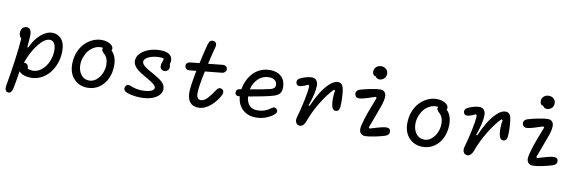

<svg xmlns="http://www.w3.org/2000/svg" viewBox="-62 -1332 6324 2099"><g transform="rotate(10 3100.0 -282.5)"><path d="M286 11.5Q242 11.5 205.2 -1Q168.5 -13.5 150 -37Q135 63 117.5 152Q112 181 99.2 198.5Q86.5 216 65.5 213Q44.5 210 36.5 191.5Q28.5 173 33 146Q92 -189.5 106 -393Q80 -414 80 -453Q80 -487 98.8 -506.2Q117.5 -525.5 143 -525.5Q197 -525.5 197 -446Q197 -406 187 -310H198.5Q240.5 -404 303.8 -458.8Q367 -513.5 432.5 -513.5Q459.5 -513.5 483.2 -503.5Q507 -493.5 527.2 -473.2Q547.5 -453 559.5 -417.2Q571.5 -381.5 571.5 -334.5Q571.5 -264 548.8 -199.8Q526 -135.5 487.8 -89.2Q449.5 -43 396.8 -15.8Q344 11.5 286 11.5ZM180.5 -137.5H184.5Q232 -137.5 233 -79.5Q261.5 -68 289.5 -68Q344 -68 389.8 -107Q435.5 -146 460 -204.8Q484.5 -263.5 484.5 -325.5Q484.5 -373 467.8 -403Q451 -433 415.5 -433Q360 -433 292.5 -349.2Q225 -265.5 180.5 -137.5Z M911.5 11.5Q819.5 11.5 761 -50Q702.5 -111.5 702.5 -213.5Q702.5 -282.5 725.2 -342.5Q748 -402.5 786 -443Q824 -483.5 873.2 -506.8Q922.5 -530 975.5 -530Q1040 -530 1083 -497.5Q1099.5 -484 1104.2 -467.2Q1109 -450.5 1100 -435Q1157.5 -382 1157.5 -277.5Q1157.5 -197.5 1127 -131.8Q1096.5 -66 1040 -27.2Q983.5 11.5 911.5 11.5ZM791 -223.5Q791 -158.5 824.5 -113.8Q858 -69 916.5 -69Q959.5 -69 995.8 -99.5Q1032 -130 1051.8 -176.2Q1071.5 -222.5 1071.5 -272Q1071.5 -348.5 1024 -388.5Q1006 -406 1001 -418.5Q996 -431 1002.5 -443.5L1005 -447.5Q994 -450 983 -450Q942 -450 905.5 -430Q869 -410 844.2 -377.8Q819.5 -345.5 805.2 -305Q791 -264.5 791 -223.5Z M1505.5 16.5Q1451 16.5 1401.8 6.2Q1352.5 -4 1331.5 -18Q1300 -39 1316.5 -73.5Q1323.5 -89.5 1338.2 -94.5Q1353 -99.5 1370.5 -91.5Q1435 -62.5 1507.5 -62.5Q1529.5 -62.5 1550.5 -65Q1571.5 -67.5 1591.8 -73.2Q1612 -79 1624.5 -89.8Q1637 -100.5 1637 -115Q1637 -124 1630.5 -133.8Q1624 -143.5 1615 -151.8Q1606 -160 1589 -171.5Q1572 -183 1559 -190.5Q1546 -198 1523.5 -211Q1455 -250 1430.5 -269.5Q1371.5 -316.5 1371.5 -369.5Q1371.5 -414.5 1407.8 -452Q1444 -489.5 1502.2 -510Q1560.5 -530.5 1626 -530.5Q1663.5 -530.5 1691 -522.5Q1718.5 -514.5 1733.2 -501.5Q1748 -488.5 1755 -471Q1762 -453.5 1761 -435.5Q1760 -417.5 1753 -399Q1759.5 -387 1759.5 -368.5Q1759.5 -335.5 1734.2 -321.8Q1709 -308 1684 -320.2Q1659 -332.5 1659 -363Q1659 -384 1668.8 -408Q1678.5 -432 1677.5 -442.5L1671 -451Q1622 -457.5 1573.2 -449Q1524.5 -440.5 1493.2 -420.2Q1462 -400 1462 -374.5Q1462 -367.5 1464.5 -360.8Q1467 -354 1472.5 -347Q1478 -340 1483.5 -334Q1489 -328 1499 -321Q1509 -314 1516.2 -308.8Q1523.5 -303.5 1536 -296.2Q1548.5 -289 1556.2 -284.8Q1564 -280.5 1577.8 -272.8Q1591.5 -265 1598 -261.5Q1631.5 -242.5 1650.8 -230Q1670 -217.5 1691.5 -199.2Q1713 -181 1722.8 -161Q1732.5 -141 1732.5 -118Q1732.5 -75.5 1699.2 -44.2Q1666 -13 1615.5 1.8Q1565 16.5 1505.5 16.5Z M2143 15.5Q2081 15.5 2049.2 -23.2Q2017.5 -62 2017.5 -131.5Q2017.5 -202 2052.5 -377L1973.5 -369Q1954.5 -367 1940.8 -379Q1927 -391 1925.5 -409.5Q1923.5 -427 1936.2 -440.5Q1949 -454 1967.5 -455.5L2071.5 -466Q2095 -573.5 2122.5 -679.5Q2139 -740.5 2183.5 -731Q2202.5 -727.5 2211 -711Q2219.5 -694.5 2211.5 -664.5Q2190 -587 2165 -475.5L2326.5 -492Q2347 -494 2361 -483.2Q2375 -472.5 2377.5 -454.5Q2379.5 -436 2365.5 -421.5Q2351.5 -407 2330 -405L2145 -386.5Q2107 -209 2107 -142Q2107 -70 2154.5 -70Q2174 -70 2193.8 -81.5Q2213.5 -93 2234 -116.5Q2254.5 -140 2267.2 -157.2Q2280 -174.5 2299.5 -204Q2314 -226 2328 -232.5Q2342 -239 2360.5 -231Q2378.5 -222.5 2381.8 -202.8Q2385 -183 2374.5 -164.5Q2359.5 -134 2336.8 -104Q2314 -74 2284.5 -46.5Q2255 -19 2217.8 -1.8Q2180.5 15.5 2143 15.5Z M2780.5 12.5Q2690.5 12.5 2632.8 -41Q2575 -94.5 2568.5 -184.5H2568Q2545 -181 2530.8 -190Q2516.5 -199 2515.5 -217.5Q2514 -235.5 2524.5 -247.2Q2535 -259 2557.5 -262.5Q2560.5 -263 2572.5 -265Q2581 -317.5 2603 -364.2Q2625 -411 2658.8 -447.2Q2692.5 -483.5 2740.5 -504.5Q2788.5 -525.5 2844 -525.5Q2925 -525.5 2971.2 -482Q3017.5 -438.5 3017.5 -365Q3017.5 -317 2997 -293Q2976.5 -269 2925 -254.5Q2850 -232.5 2657.5 -199Q2662 -137 2693.5 -102.2Q2725 -67.5 2784.5 -67.5Q2865 -67.5 2928.5 -116Q2940.5 -124.5 2948.2 -128.2Q2956 -132 2965.8 -130.8Q2975.5 -129.5 2985.5 -120.5Q3000 -107 2999 -91.5Q2998 -76 2983.5 -62.5Q2949.5 -31 2895.8 -9.2Q2842 12.5 2780.5 12.5ZM2663 -279.5Q2821.5 -306 2886.5 -322.5Q2936.5 -334.5 2936.5 -373.5Q2936.5 -406 2914.2 -426Q2892 -446 2846.5 -446Q2776.5 -446 2727.8 -398.5Q2679 -351 2663 -279.5Z M3257.5 16Q3232.5 10 3223.5 -14.8Q3214.5 -39.5 3224 -69.5Q3250.5 -160 3272.8 -266.5Q3295 -373 3295.5 -428.5L3284.5 -440.5Q3237.5 -417 3212 -411.5Q3199 -409.5 3187.8 -409Q3176.5 -408.5 3167 -415Q3157.5 -421.5 3153.5 -436Q3142 -476 3193 -497Q3259.5 -526 3309.5 -526Q3342.5 -526 3360.2 -503.8Q3378 -481.5 3378 -447.5Q3378 -363.5 3326 -218L3338 -215Q3376.5 -302.5 3418.2 -370Q3460 -437.5 3508.2 -481.5Q3556.5 -525.5 3599 -525.5Q3645 -525.5 3659.5 -474Q3673.5 -419 3673.5 -304Q3673.5 -257.5 3665 -236.2Q3656.5 -215 3637.5 -211.5Q3593.5 -202.5 3580.5 -263.5Q3573.5 -297 3574.5 -343.2Q3575.5 -389.5 3583.5 -428.5L3570 -435Q3509.5 -376.5 3441.2 -266Q3373 -155.5 3333.5 -44.5Q3321.5 -11.5 3301.8 5.2Q3282 22 3257.5 16Z M3993 5Q3964 5 3945.5 -12.8Q3927 -30.5 3927 -63Q3927 -96 3957 -192Q3972 -240 4005.8 -326.2Q4039.5 -412.5 4044.5 -427L4033.5 -437.5Q3920 -398 3867 -390Q3820 -384.5 3809.5 -421.5Q3803.5 -443 3814 -460Q3824.5 -477 3850.5 -484.5Q3890.5 -497.5 3961.5 -511.8Q4032.5 -526 4069.5 -526Q4098.5 -526 4116 -508.2Q4133.5 -490.5 4133.5 -458.5Q4133.5 -420 4114.5 -361.5Q4099.5 -316 4062 -217.8Q4024.5 -119.5 4016 -95.5L4026.5 -84.5Q4035 -87 4064.5 -96Q4094 -105 4110 -109.5Q4126 -114 4149 -119.8Q4172 -125.5 4188 -127.5Q4243 -134.5 4251 -100.5Q4256 -78.5 4245.2 -62Q4234.5 -45.5 4210 -37.5Q4171 -24 4101.5 -9.5Q4032 5 3993 5ZM3957.5 -706Q3957.5 -737.5 3980.5 -757.8Q4003.5 -778 4035 -778Q4067 -778 4089.5 -758.2Q4112 -738.5 4112 -706.5Q4112 -673 4089.2 -652.5Q4066.5 -632 4037 -632Q4008 -632 3992.5 -659.5Q3976.5 -660 3967 -672Q3957.5 -684 3957.5 -706Z M4631.5 11.5Q4539.5 11.5 4481 -50Q4422.5 -111.5 4422.5 -213.5Q4422.5 -282.5 4445.2 -342.5Q4468 -402.5 4506 -443Q4544 -483.5 4593.2 -506.8Q4642.5 -530 4695.5 -530Q4760 -530 4803 -497.5Q4819.5 -484 4824.2 -467.2Q4829 -450.5 4820 -435Q4877.5 -382 4877.5 -277.5Q4877.5 -197.5 4847 -131.8Q4816.5 -66 4760 -27.2Q4703.5 11.5 4631.5 11.5ZM4511 -223.5Q4511 -158.5 4544.5 -113.8Q4578 -69 4636.5 -69Q4679.5 -69 4715.8 -99.5Q4752 -130 4771.8 -176.2Q4791.5 -222.5 4791.5 -272Q4791.5 -348.5 4744 -388.5Q4726 -406 4721 -418.5Q4716 -431 4722.5 -443.5L4725 -447.5Q4714 -450 4703 -450Q4662 -450 4625.5 -430Q4589 -410 4564.2 -377.8Q4539.5 -345.5 4525.2 -305Q4511 -264.5 4511 -223.5Z M5117.5 16Q5092.5 10 5083.5 -14.8Q5074.5 -39.5 5084 -69.5Q5110.5 -160 5132.8 -266.5Q5155 -373 5155.5 -428.5L5144.5 -440.5Q5097.5 -417 5072 -411.5Q5059 -409.5 5047.8 -409Q5036.5 -408.5 5027 -415Q5017.5 -421.5 5013.5 -436Q5002 -476 5053 -497Q5119.5 -526 5169.5 -526Q5202.5 -526 5220.2 -503.8Q5238 -481.5 5238 -447.5Q5238 -363.5 5186 -218L5198 -215Q5236.5 -302.5 5278.2 -370Q5320 -437.5 5368.2 -481.5Q5416.5 -525.5 5459 -525.5Q5505 -525.5 5519.5 -474Q5533.5 -419 5533.5 -304Q5533.5 -257.5 5525 -236.2Q5516.5 -215 5497.5 -211.5Q5453.5 -202.5 5440.5 -263.5Q5433.5 -297 5434.5 -343.2Q5435.5 -389.5 5443.5 -428.5L5430 -435Q5369.5 -376.5 5301.2 -266Q5233 -155.5 5193.5 -44.5Q5181.5 -11.5 5161.8 5.2Q5142 22 5117.5 16Z M5853 5Q5824 5 5805.5 -12.8Q5787 -30.5 5787 -63Q5787 -96 5817 -192Q5832 -240 5865.8 -326.2Q5899.5 -412.5 5904.5 -427L5893.5 -437.5Q5780 -398 5727 -390Q5680 -384.5 5669.5 -421.5Q5663.5 -443 5674 -460Q5684.5 -477 5710.5 -484.5Q5750.5 -497.5 5821.5 -511.8Q5892.5 -526 5929.5 -526Q5958.5 -526 5976 -508.2Q5993.5 -490.5 5993.5 -458.5Q5993.5 -420 5974.5 -361.5Q5959.5 -316 5922 -217.8Q5884.5 -119.5 5876 -95.5L5886.5 -84.5Q5895 -87 5924.5 -96Q5954 -105 5970 -109.5Q5986 -114 6009 -119.8Q6032 -125.5 6048 -127.5Q6103 -134.5 6111 -100.5Q6116 -78.5 6105.2 -62Q6094.5 -45.5 6070 -37.5Q6031 -24 5961.5 -9.5Q5892 5 5853 5ZM5817.5 -706Q5817.5 -737.5 5840.5 -757.8Q5863.5 -778 5895 -778Q5927 -778 5949.5 -758.2Q5972 -738.5 5972 -706.5Q5972 -673 5949.2 -652.5Q5926.5 -632 5897 -632Q5868 -632 5852.5 -659.5Q5836.5 -660 5827 -672Q5817.5 -684 5817.5 -706Z"/></g></svg>

Font: Monaspace Radon
Style: Regular
Weight: 400
Designer: Riley Cran & the Lettermatic Team
Foundry: Lettermatic
Version: Version 1.000 (Monaspace Radon)